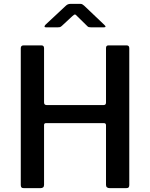

<svg xmlns="http://www.w3.org/2000/svg" viewBox="-20 -978 780 998"><path d="M219 -338Q209 -338 209 -328V-17Q209 0 190 0H105Q95 0 91.5 -4Q88 -8 88 -16V-727Q88 -742 102 -742H196Q209 -742 209 -727V-446Q209 -432 222 -432H519Q531 -432 531 -445V-728Q531 -742 543 -742H639Q652 -742 652 -727V-16Q652 -8 648.5 -4Q645 0 635 0H551Q531 0 531 -17V-327Q531 -338 520 -338ZM433 -843 381 -894Q373 -903 369.5 -903Q366 -903 356 -894L301 -843Q295 -838 291.5 -837Q288 -836 281 -836H219Q212 -836 211.5 -839.5Q211 -843 216 -849L321 -947Q326 -952 332 -955Q338 -958 348 -958H397Q405 -958 409.5 -954.5Q414 -951 418 -948L522 -849Q536 -836 520 -836H453Q447 -836 442 -837Q437 -838 433 -843Z"/></svg>

Font: Libre Franklin Medium
Style: Regular
Weight: 500
Designer: Pablo Impallari, Rodrigo Fuenzalida, Nhung Nguyen
Foundry: Impallari Type
Version: Version 3.000